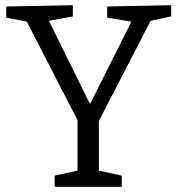

<svg xmlns="http://www.w3.org/2000/svg" viewBox="-20 -718 681 738"><path d="M190 0V-43L278 -62V-256L83 -635L4 -650V-693L260 -698V-655L168 -638L326 -318L485 -635L392 -650V-693L638 -698V-655L559 -638L360 -253V-62L448 -43V0Z"/></svg>

Font: Bitter
Style: Regular
Weight: 400
Designer: Sol Matas, and Bitter project Authors
Foundry: Sol Matas
Version: Version 2.001